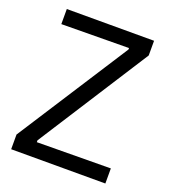

<svg xmlns="http://www.w3.org/2000/svg" viewBox="-129 -790 786 885"><g transform="rotate(20 264.5 -347.5)"><path d="M27 0V-72L378 -617V-624L47 -621V-695H475V-623L127 -80V-71L489 -74V0Z"/></g></svg>

Font: Ruda
Style: Regular
Weight: 400
Designer: Mariela Monsalve and Angelina Sanchez
Foundry: Mariela Monsalve and Angelina Sanchez
Version: Version 2.000